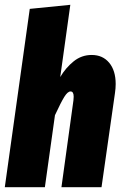

<svg xmlns="http://www.w3.org/2000/svg" viewBox="-24 -780 511 800"><path d="M458 -430Q458 -412 455 -392L399 0H232L282 -362Q283 -368 283 -377Q283 -399 270 -399Q258 -399 244 -376.5Q230 -354 205 -300L163 0H-4L100 -743L269 -760L227 -459Q250 -498 283 -524.5Q316 -551 358 -551Q404 -551 431 -518.5Q458 -486 458 -430Z"/></svg>

Font: Fira Sans Extra Condensed ExtraBold
Style: Italic
Weight: 800
Width: 3
Italic angle: -8°
Designer: Carrois Corporate & Edenspiekermann AG
Foundry: Carrois Corporate GbR & Edenspiekermann AG
Version: Version 4.203